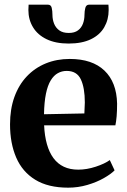

<svg xmlns="http://www.w3.org/2000/svg" viewBox="-20 -812 558 842"><path d="M279 11Q191 11 134.5 -23.8Q78 -58.5 51 -121.2Q24 -184 24 -266.5Q24 -333.5 43.2 -386.8Q62.5 -440 97.5 -477Q132.5 -514 180.5 -533.8Q228.5 -553.5 286 -553.5Q384.5 -553.5 438 -502.5Q491.5 -451.5 493.5 -357.5Q493.5 -325 491.5 -301.8Q489.5 -278.5 486 -262.5H173.5Q175.5 -216 185.8 -179.8Q196 -143.5 214.5 -118.5Q233 -93.5 260 -80.8Q287 -68 323 -68Q360.5 -68 400 -81Q439.5 -94 461.5 -110L482.5 -65Q466.5 -48.5 435.2 -30.8Q404 -13 363.2 -1Q322.5 11 279 11ZM173 -311 350 -314.5Q350.5 -326.5 351 -338.5Q351.5 -350.5 352 -362.5Q352 -427 334.5 -464Q317 -501 272.5 -501Q251.5 -501 233.8 -491.2Q216 -481.5 202.5 -459.5Q189 -437.5 181.5 -401Q174 -364.5 173 -311ZM190.5 -791.5Q203.5 -791.5 206.8 -777.5Q210 -763.5 210 -747Q210 -726.5 217.2 -708.2Q224.5 -690 240 -678.8Q255.5 -667.5 281.5 -667.5Q307 -667.5 322 -678.8Q337 -690 343.8 -708.2Q350.5 -726.5 350.5 -747Q350.5 -763.5 354.2 -777.5Q358 -791.5 370.5 -791.5H455.5Q456 -786.5 456.2 -779.8Q456.5 -773 456.5 -768Q456.5 -726 437.2 -692.5Q418 -659 378.8 -640Q339.5 -621 281 -621Q224 -621 184.5 -640Q145 -659 124.8 -692.5Q104.5 -726 104.5 -768Q104.5 -774 105 -779.8Q105.5 -785.5 105.5 -791.5Z"/></svg>

Font: Merriweather 60pt
Style: Bold
Weight: 700
Version: Version 2.100